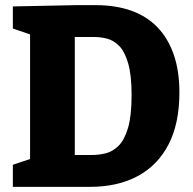

<svg xmlns="http://www.w3.org/2000/svg" viewBox="-20 -727 749 747"><path d="M352 -707Q430 -707 490.5 -685.5Q551 -664 592.5 -621Q634 -578 656 -514.5Q678 -451 678 -367Q678 -247 636 -165.5Q594 -84 516 -42Q438 0 330 0H30V-86L120 -116L97 -83V-620L121 -585L30 -616V-702L276 -707ZM338 -124Q364 -124 391 -130.5Q418 -137 441 -159.5Q464 -182 478 -229Q492 -276 492 -357Q492 -435 478.5 -481Q465 -527 443.5 -548.5Q422 -570 397 -576.5Q372 -583 348 -583H245L271 -609V-98L245 -124Z"/></svg>

Font: Bitter Thin ExtraBold
Style: Regular
Weight: 800
Version: Version 3.020